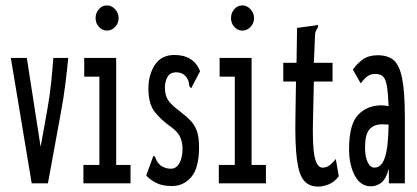

<svg xmlns="http://www.w3.org/2000/svg" viewBox="-20 -677 1540 709"><path d="M97 0 20 -463H79L130 -135L154 -268Q164 -323 169 -373Q174 -423 177 -463H232Q228 -421 221.5 -368Q215 -315 204 -257L157 0Z M288 0V-68H347V-394H291V-463H409V-68H462V0ZM375 -564Q358 -564 345.5 -577.5Q333 -591 333 -610Q333 -629 345 -643Q357 -657 375 -657Q392 -657 405 -643Q418 -629 418 -610Q418 -591 405 -577.5Q392 -564 375 -564Z M615 10Q579 10 556 -2Q533 -14 520 -29L543 -92L546 -101L552 -99Q555 -92 558.5 -84Q562 -76 573 -66Q590 -54 611 -54Q631 -54 642.5 -74.5Q654 -95 654 -127Q654 -150 646 -169.5Q638 -189 612 -208Q576 -233 552 -263Q528 -293 528 -350Q528 -401 552 -437.5Q576 -474 624 -474Q695 -474 719 -414L691 -361L687 -352L681 -355Q678 -363 677 -372.5Q676 -382 666 -395Q653 -410 631 -410Q608 -410 598.5 -393Q589 -376 589 -354Q589 -325 600.5 -307.5Q612 -290 643 -267Q668 -248 684 -231Q700 -214 707.5 -192Q715 -170 715 -133Q715 -57 686.5 -23.5Q658 10 615 10Z M788 0V-68H847V-394H791V-463H909V-68H962V0ZM875 -564Q858 -564 845.5 -577.5Q833 -591 833 -610Q833 -629 845 -643Q857 -657 875 -657Q892 -657 905 -643Q918 -629 918 -610Q918 -591 905 -577.5Q892 -564 875 -564Z M1154 12Q1122 12 1103 -9.5Q1084 -31 1076.5 -87.5Q1069 -144 1071 -248L1073 -376H1026V-445H1075L1077 -574L1144 -583L1154 -585L1155 -578Q1150 -570 1146.5 -563Q1143 -556 1143 -539L1139 -445H1208V-376H1139L1136 -243Q1133 -141 1141.5 -99.5Q1150 -58 1171 -58Q1187 -58 1199.5 -68.5Q1212 -79 1220 -90L1231 -26Q1215 -5 1194.5 3.5Q1174 12 1154 12Z M1350 11Q1311 11 1290 -29Q1269 -69 1269 -126Q1269 -218 1302.5 -253Q1336 -288 1388 -288Q1400 -288 1415 -285Q1413 -334 1408.5 -360Q1404 -386 1394 -395Q1384 -404 1366 -404Q1350 -404 1338 -396Q1326 -388 1312 -369L1283 -420Q1299 -443 1320.5 -458Q1342 -473 1375 -473Q1412 -473 1433.5 -455Q1455 -437 1465 -387.5Q1475 -338 1475 -243V0H1416V-54Q1405 -15 1387.5 -2Q1370 11 1350 11ZM1328 -133Q1328 -99 1337.5 -78.5Q1347 -58 1363 -58Q1389 -58 1401.5 -96Q1414 -134 1415 -217Q1403 -218 1391 -218Q1361 -218 1344.5 -199.5Q1328 -181 1328 -133Z"/></svg>

Font: Inconsolata UltraCondensed SemiBold
Style: Regular
Weight: 600
Width: 1
Monospace: yes
Designer: Raph Levien, Cyreal, Brenton Simpson
Foundry: Raph Levien, Cyreal, Google
Version: Version 3.001; ttfautohint (v1.8.2.53-6de2)